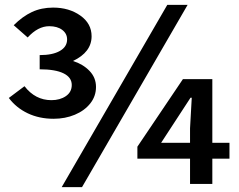

<svg xmlns="http://www.w3.org/2000/svg" viewBox="-20 -751 976 784"><path d="M16 -351 80 -399Q124 -342 190 -342Q225 -342 249 -358.5Q273 -375 273 -404Q273 -435 239.5 -451.5Q206 -468 142 -468V-526Q195 -526 224.5 -543Q254 -560 254 -590Q254 -614 234 -629Q214 -644 181 -644Q135 -644 93 -598L36 -648Q72 -684 110.5 -702Q149 -720 197 -720Q262 -720 308 -687.5Q354 -655 354 -603Q354 -538 278 -502Q319 -489 345.5 -461.5Q372 -434 372 -396Q372 -358 348.5 -328.5Q325 -299 285.5 -282.5Q246 -266 199 -266Q140 -266 93 -288.5Q46 -311 16 -351ZM663 -731H746L315 13H232ZM756 -103H541V-152L727 -428H847V-168H917V-103H847V0H756ZM756 -168V-227L763 -352H758L638 -168Z"/></svg>

Font: Nebula Sans Semibold
Style: Regular
Weight: 600
Designer: Paul D. Hunt for Adobe (as Source Sans)
Foundry: Nebula Entertainment & Broadcasting LLC
Version: Version 1.010